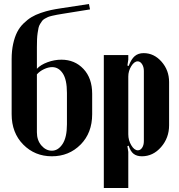

<svg xmlns="http://www.w3.org/2000/svg" viewBox="-20 -770 894 958"><path d="M38.1 -200.2V-475.1Q38.1 -517.1 45.7 -551.3Q53.2 -585.4 65.7 -609.9Q78.1 -634.3 97.7 -653.3Q117.2 -672.4 137 -684.3Q156.7 -696.3 183.8 -705.6Q210.9 -714.8 233.6 -719.7Q256.3 -724.6 286.1 -729L423.8 -750L429.2 -723.1L293 -701.2Q274.9 -698.2 264.2 -696.3Q253.4 -694.3 240 -691.2Q226.6 -688 219.5 -685.1Q212.4 -682.1 203.4 -676.8Q194.3 -671.4 189.9 -665.3Q185.5 -659.2 179.9 -650.1Q174.3 -641.1 172.1 -630.4Q169.9 -619.6 167.7 -605Q165.5 -590.3 164.8 -573.2Q164.1 -556.2 164.1 -534.2V-426.8Q182.6 -446.8 217 -459.5Q251.5 -472.2 286.1 -472.2Q353 -472.2 396.5 -426Q439.9 -379.9 439.9 -301.8V-200.2Q439.9 -106.9 382.1 -48.6Q324.2 9.8 238.8 9.8Q153.8 9.8 95.9 -48.8Q38.1 -107.4 38.1 -200.2ZM164.1 -398.9V-109.9Q164.1 -70.3 186.5 -44.2Q209 -18.1 238.8 -18.1Q270 -18.1 292 -51.3Q314 -84.5 314 -149.9V-306.2Q314 -372.6 293.2 -403.8Q272.5 -435.1 240.2 -435.1Q221.2 -435.1 199.7 -425Q178.2 -415 164.1 -398.9Z M620.1 -472.2 615.7 -442.9 622.1 -440.9Q634.8 -475.1 652.3 -490Q669.9 -504.9 696.8 -504.9Q748.5 -504.9 786.1 -462.2Q823.7 -419.4 823.7 -360.8V-145Q823.7 -82 783.7 -36.1Q743.7 9.8 688 9.8Q662.6 9.8 646.7 -2.4Q630.9 -14.6 622.1 -43L615.7 -41L620.1 -12.2V168H498V-495.1H620.1ZM620.1 -100.1Q620.1 -70.3 635 -45.2Q649.9 -20 668 -20Q680.7 -20 689.2 -33Q697.8 -45.9 697.8 -65.9V-416Q697.8 -436 688.7 -450Q679.7 -463.9 667 -463.9Q649.9 -463.9 635 -439.9Q620.1 -416 620.1 -388.2Z"/></svg>

Font: Moniqa Black Heading
Style: Regular
Weight: 900
Designer: Rajesh Rajput
Foundry: Rajesh Rajput
Version: Version 1.000